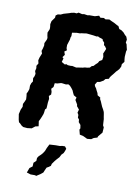

<svg xmlns="http://www.w3.org/2000/svg" viewBox="-101 -752 768 1074"><g transform="rotate(10 283.0 -215.0)"><path d="M129 -15 111 -1 103 0 86 2 63 0 53 -6 41 -18 35 -22 31 -36 26 -67 29 -80 32 -93 40 -111 39 -127 46 -141 52 -155 51 -174 49 -188 55 -200 60 -215V-235L65 -250L72 -260L70 -279L76 -291L79 -305L74 -320L78 -337L76 -350L85 -365L81 -382L85 -398L89 -408L95 -423L90 -437L95 -452L99 -469L98 -483L108 -504L110 -514L107 -528L105 -544L114 -565V-577L112 -593L116 -611L132 -633L133 -646L144 -654L160 -656L175 -663L206 -672L217 -676L233 -679L247 -678L257 -684L278 -679L289 -681L309 -678L318 -680H350L373 -687L382 -677L401 -679L411 -673L433 -676L445 -670L465 -661L483 -651L489 -649L497 -633L509 -629L523 -619L534 -606L543 -598L549 -582L546 -565L552 -556L555 -542L559 -526L556 -516L554 -485L555 -473L557 -457L545 -442L544 -428L536 -412L520 -395L511 -383L501 -371L492 -359L488 -349L469 -344L461 -334L442 -323L426 -320L416 -303L419 -294L427 -283L431 -274L439 -259L442 -247L459 -237V-229L466 -216L471 -204L478 -188L486 -174L492 -161L494 -151L497 -132L499 -122L500 -104L501 -87L507 -76L505 -46L499 -39L484 -21L482 -14L462 -8L449 1L426 3L414 -3L401 -9L382 -13L375 -40L379 -48L376 -67L364 -81L363 -95L355 -105V-120L348 -132L353 -150L339 -167L338 -176L331 -188L324 -200L328 -214L311 -224L305 -236L299 -250L290 -262L280 -273L270 -279L257 -276L234 -279H229L208 -273L194 -272L191 -250L180 -238L185 -221V-206L174 -196L178 -180L175 -159L174 -139L173 -125L166 -118L164 -101L162 -91L155 -73L148 -57L143 -48L147 -19ZM297 -379 314 -382 334 -385 344 -388 357 -389 372 -392 381 -402 391 -405 400 -415 412 -426 418 -437 433 -446 436 -464 432 -483 437 -494 444 -511 436 -523 428 -530 427 -543 417 -554 415 -561 394 -568 387 -572 379 -570 360 -573 341 -575 321 -577 308 -575 291 -573 285 -571H267L240 -567V-547L237 -541L235 -526L231 -514L227 -501L225 -495V-477L229 -465L216 -456L222 -438L211 -423L218 -417L212 -396L231 -385L240 -388L248 -384L265 -383L274 -384ZM181 257 176 254H149L127 247L133 231L137 220L153 208L154 187L168 174L169 157L177 145L188 135L196 126L206 111L213 93L224 71L259 69H283L297 66H312L321 78L317 90L311 104L300 115L292 131L279 145L269 157L256 175L253 187L242 195L231 201L222 221L218 231L203 243Z"/></g></svg>

Font: Winky Rough Medium
Style: Italic
Weight: 500
Italic angle: -8.97852°
Designer: Simon Atzbach
Foundry: typofactur
Version: Version 1.206; ttfautohint (v1.8.4.7-5d5b)